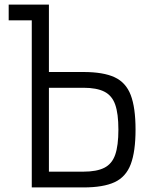

<svg xmlns="http://www.w3.org/2000/svg" viewBox="-20 -820 640 840"><path d="M18 -731V-800H194V-731ZM119 0V-800H194V-17L142 -69H345Q403 -69 436.5 -86Q470 -103 484 -143Q498 -183 498 -253Q498 -323 484 -362.5Q470 -402 436.5 -419Q403 -436 345 -436H147V-505H345Q432 -505 481.5 -482Q531 -459 552 -404Q573 -349 573 -253Q573 -157 552 -101.5Q531 -46 481.5 -23Q432 0 345 0Z"/></svg>

Font: Victor Mono
Style: Regular
Weight: 400
Monospace: yes
Designer: Rune Bjørnerås
Version: Version 1.561;gftools[0.9.30]